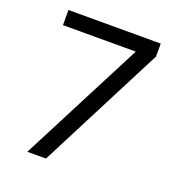

<svg xmlns="http://www.w3.org/2000/svg" viewBox="-128 -812 856 919"><g transform="rotate(20 300.0 -352.5)"><path d="M112 0 457 -669 460 -628H65V-705H535V-639L207 0Z"/></g></svg>

Font: Nunito Sans 9pt
Style: Regular
Weight: 400
Version: Version 3.101;gftools[0.9.27]